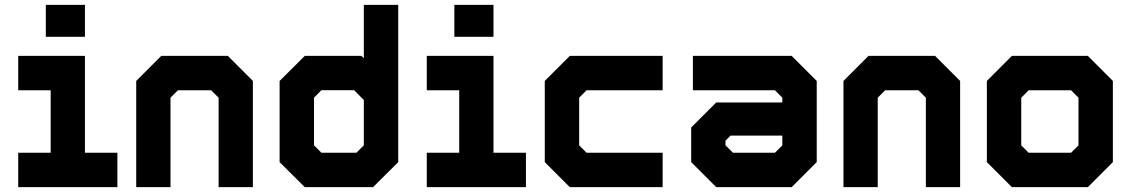

<svg xmlns="http://www.w3.org/2000/svg" viewBox="-20 -770 4654 790"><path d="M168.5 -618.5V-750H329.5V-618.5ZM249.5 -676H249V-700H249.5ZM55 0V-141.5H188.5V-398.5H55V-540H329.5V-141.5H463V0ZM118 -71H400.5H256.5V-469.5H118H256.5V-71H118Z M540.5 0V-437L643.5 -540H917.5L1020.5 -437V0H879.5V-368L849 -398.5H712L681.5 -368V0ZM612 -71H611.5V-396L685.5 -470H879L952 -397V-71H951.5V-397L879 -470H685.5L612 -396Z M1515 0H1234L1130.5 -103V-437L1234 -540H1467L1477 -530.5V-750H1618.5V-103ZM1479 -67.5H1270.5L1201.5 -135.5V-411.5L1260.5 -469.5H1459.5L1548 -381.5V-135.5ZM1446.5 -141.5 1477 -172V-358.5L1437 -399H1302.5L1272 -368V-172L1302.5 -141.5ZM1479 -67.5 1548 -135.5V-683V-381.5L1459.5 -469.5H1260.5L1201.5 -411.5V-135.5L1270.5 -67.5Z M1849.5 -618.5V-750H2010.5V-618.5ZM1930.5 -676H1930V-700H1930.5ZM1736 0V-141.5H1869.5V-398.5H1736V-540H2010.5V-141.5H2144V0ZM1799 -71H2081.5H1937.5V-469.5H1799H1937.5V-71H1799Z M2324.5 0 2221.5 -103V-437L2324.5 -540H2706.5V-398.5H2393.5L2363 -368V-172L2393.5 -141.5H2706.5V0ZM2364 -70.5H2643H2364L2293 -139V-404.5L2360 -470H2643H2360L2293 -404.5V-139Z M2927 0 2824 -103V-245.5L2927 -348.5H3199V-368L3168.5 -398.5H2831V-540H3237.5L3340.5 -437V-103L3237.5 0ZM2963.5 -69 2899.5 -132V-225L2952.5 -278H3271V-137L3202 -69ZM2963.5 -69H3202L3271 -137V-403L3206 -467H2893.5H3206L3271 -403V-278H2952.5L2899.5 -225V-132ZM2996 -141.5H3168.5L3199 -172V-212H2986L2965 -191V-172Z M3450.5 0V-437L3553.5 -540H3827.5L3930.5 -437V0H3789.5V-368L3759 -398.5H3622L3591.5 -368V0ZM3522 -71H3521.5V-396L3595.5 -470H3789L3862 -397V-71H3861.5V-397L3789 -470H3595.5L3522 -396Z M4143.5 0 4040.5 -103V-437L4143.5 -540H4456L4559 -437V-103L4456 0ZM4183.5 -71H4422L4487.5 -141V-403L4422 -470H4179.5L4113 -403V-141ZM4183.5 -71 4113 -141V-403L4179.5 -470H4422L4487.5 -403V-141L4422 -71ZM4212.5 -141.5H4387L4417.5 -172V-368L4387 -398.5H4212.5L4182 -368V-172Z"/></svg>

Font: Tourney Thin Black
Style: Regular
Weight: 900
Version: Version 1.015